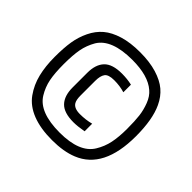

<svg xmlns="http://www.w3.org/2000/svg" viewBox="-157 -826 1002 1002"><g transform="rotate(45 343.5 -325.0)"><path d="M518 -544Q462 -593 345 -593Q193 -593 146 -516Q123 -476 115 -433Q107 -390 107 -324Q107 -258 115.5 -214.5Q124 -171 148 -132Q195 -56 345 -56Q491 -56 538 -133Q562 -172 571 -216Q580 -260 580 -318.5Q580 -377 575.5 -413.5Q571 -450 557 -486.5Q543 -523 518 -544ZM226 -379Q226 -440 256.5 -472Q287 -504 357 -504Q397 -504 431 -496V-440Q395 -451 353 -451Q311 -451 298 -433Q285 -415 285 -378V-271Q285 -238 294 -223Q308 -199 351 -199Q394 -199 432 -209V-153Q387 -145 357 -145Q287 -145 256.5 -177Q226 -209 226 -270ZM606 -520Q640 -448 640 -324Q640 -85 488 -24Q429 0 344 0Q259 0 199 -23.5Q139 -47 106.5 -92.5Q74 -138 60.5 -193.5Q47 -249 47 -316.5Q47 -384 54.5 -430.5Q62 -477 82.5 -519.5Q103 -562 136 -590Q169 -618 221.5 -634Q274 -650 345 -650Q416 -650 468.5 -634Q521 -618 553.5 -590.5Q586 -563 606 -520Z"/></g></svg>

Font: Khand
Style: Regular
Weight: 400
Designer: Devanagari: Sanchit Sawaria, Jyotish Sonowal; Latin: Satya Rajpurohit
Foundry: Indian Type Foundry
Version: Version 1.100;PS 1.0;hotconv 1.0.78;makeotf.lib2.5.61930; tt